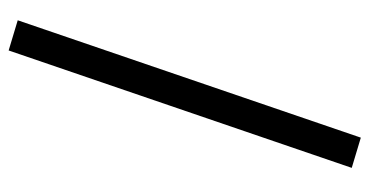

<svg xmlns="http://www.w3.org/2000/svg" viewBox="-225 -526 854 444"><g transform="rotate(90 202.0 -304.0)"><path d="M298.3 -711.4 26.9 82 96.7 103 368.2 -690.4Z"/></g></svg>

Font: Sahel
Style: Regular
Weight: 400
Foundry: Saber Rastikerdar (saber.rastikerdar@gmail.com)
Version: Version 3.4.0